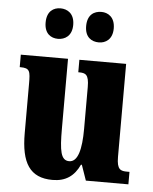

<svg xmlns="http://www.w3.org/2000/svg" viewBox="-54 -803 685 859"><g transform="rotate(5 288.5 -374.0)"><path d="M367 -621C396 -621 428 -639 428 -689C428 -740 396 -758 367 -758C334 -758 304 -740 304 -689C304 -639 334 -621 367 -621ZM183 -621C214 -621 246 -639 246 -689C246 -740 214 -758 183 -758C152 -758 122 -740 122 -689C122 -639 152 -621 183 -621ZM214 10C273 10 311 -17 335 -69H339L363 0H554V-56H544C515 -56 497 -60 497 -118V-536H287V-480H290C319 -480 335 -475 335 -418V-230C335 -138 320 -80 281 -80C243 -80 236 -123 236 -222V-536H24V-480H27C70 -480 72 -466 72 -409V-188C72 -54 112 10 214 10Z"/></g></svg>

Font: Noto Serif Ethiopic ExtraCondensed Black
Style: Regular
Weight: 900
Width: 2
Designer: Monotype Design Team
Foundry: Monotype Imaging Inc.
Version: Version 2.102